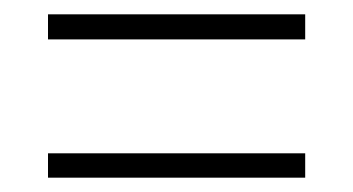

<svg xmlns="http://www.w3.org/2000/svg" viewBox="-20 -456 493 268"><path d="M47 -436V-401H406V-436ZM47 -242V-208H406V-242Z"/></svg>

Font: Noto Sans Devanagari Condensed ExtraLight
Style: Regular
Weight: 200
Width: 3
Designer: Jelle Bosma - Monotype Design Team
Foundry: Monotype Imaging Inc.
Version: Version 2.004